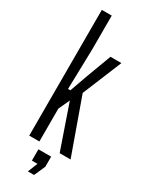

<svg xmlns="http://www.w3.org/2000/svg" viewBox="-249 -842 819 1058"><g transform="rotate(30 160.0 -313.0)"><path d="M54.5 0V-800H117.5V-585L111 -329.5H126L166 -442L225 -600H294.5L192 -351L317.5 0H248L151.5 -279.5L119 -209V0ZM146.5 174.5 171.5 112H136V40H217V104L186 174.5Z"/></g></svg>

Font: Big Shoulders Display Thin
Style: Regular
Weight: 400
Version: Version 2.002